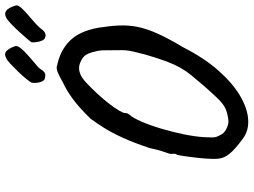

<svg xmlns="http://www.w3.org/2000/svg" viewBox="-136 -768 956 723"><g transform="rotate(-90 341.5 -406.0)"><path d="M180 30Q143 3 125.5 -18Q108 -39 106 -61Q104 -79 106.5 -110Q109 -141 113 -171Q117 -201 120 -216Q125 -221 124.5 -229.5Q124 -238 124 -238Q123 -243 131 -264.5Q139 -286 146 -320Q166 -380 184.5 -420.5Q203 -461 221 -490Q239 -519 257 -543Q298 -585 330.5 -609Q363 -633 394 -647Q414 -659 431 -666Q448 -673 459 -668Q515 -656 550.5 -620Q586 -584 599 -514Q606 -470 607.5 -434.5Q609 -399 602 -364.5Q595 -330 576.5 -289Q558 -248 525 -193Q486 -116 439 -62.5Q392 -9 344.5 19.5Q297 48 254 51Q211 54 180 30ZM255 -24Q278 -27 294.5 -34.5Q311 -42 329.5 -60.5Q348 -79 377 -112Q403 -142 420 -163Q437 -184 449 -205.5Q461 -227 472.5 -257.5Q484 -288 498 -336Q506 -366 509.5 -382Q513 -398 514 -410.5Q515 -423 514.5 -442.5Q514 -462 514 -498Q513 -515 507 -535.5Q501 -556 493 -565Q483 -576 463.5 -583Q444 -590 422 -580Q410 -575 392 -558.5Q374 -542 354 -520.5Q334 -499 316.5 -477Q299 -455 288.5 -437.5Q278 -420 278 -413Q278 -413 277.5 -408Q277 -403 273 -398Q260 -384 245.5 -350.5Q231 -317 218.5 -274.5Q206 -232 197.5 -190Q189 -148 187 -115Q186 -95 186 -84.5Q186 -74 189 -66.5Q192 -59 199 -47Q205 -37 222.5 -29Q240 -21 255 -24ZM404 -716Q397 -721 393.5 -735Q390 -749 392 -764Q394 -769 405.5 -783.5Q417 -798 433 -814.5Q449 -831 463 -844Q477 -857 484 -860Q501 -869 511.5 -859Q522 -849 530 -826Q531 -819 526 -811Q521 -803 511 -793Q501 -783 486 -770Q471 -757 451 -740Q445 -734 439.5 -725.5Q434 -717 426.5 -714Q419 -711 404 -716ZM556 -717Q549 -724 546 -741Q543 -758 544 -764Q545 -767 557 -781Q569 -795 585 -812.5Q601 -830 615.5 -843.5Q630 -857 637 -860Q651 -868 662.5 -860.5Q674 -853 683 -824Q685 -816 674.5 -804Q664 -792 648 -778.5Q632 -765 617.5 -752Q603 -739 596 -730Q586 -715 575.5 -712.5Q565 -710 556 -717Z"/></g></svg>

Font: Caveat SemiBold
Style: Regular
Weight: 600
Designer: Pablo Impallari
Foundry: Pablo Impallari
Version: Version 2.000